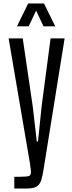

<svg xmlns="http://www.w3.org/2000/svg" viewBox="-20 -950 409 1088"><path d="M61 118.2V51.8H89.8Q110.8 51.8 127.9 50.3Q145 48.8 148.9 44.9Q156.7 36.6 155.3 19.3Q153.8 2 150.4 -20.5L28.8 -732.4H108.9L165.5 -347.2L188.5 -147.9H195.3L215.8 -347.2L266.6 -732.4H346.2L228 2.9Q221.7 45.4 213.6 70.8Q205.6 96.2 187.3 107.2Q168.9 118.2 131.8 118.2ZM76.2 -800.8 139.6 -930.2H229.5L293 -800.8H226.6L184.6 -890.1L142.6 -800.8Z"/></svg>

Font: Antonio ExtraLight
Style: Regular
Weight: 250
Designer: Vernon Adams
Foundry: Vernon Adams
Version: Version 1.002